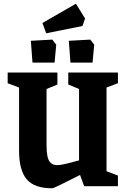

<svg xmlns="http://www.w3.org/2000/svg" viewBox="-20 -996 681 1027"><path d="M227.1 -817.9 207 -873 386.2 -976.1 435.1 -897 420.9 -856.9ZM153.8 -661.1 145 -777.8 259.8 -784.2 280.8 -756.8 272 -661.1ZM356.9 -661.1 348.1 -777.8 462.9 -784.2 483.9 -756.8 475.1 -661.1ZM259.8 11.2Q163.6 11.2 122.8 -37.1Q82 -85.4 82 -189.9V-527.8L21 -550.8V-607.9H287.1V-543.9L229 -520V-219.2Q229 -184.6 233.4 -162.6Q237.8 -140.6 246.6 -130.1Q255.4 -119.6 264.6 -116.2Q273.9 -112.8 288.1 -112.8Q296.9 -112.8 313 -115.7Q329.1 -118.7 341.1 -121.8Q353 -125 375.2 -130.9Q397.5 -136.7 402.8 -138.2V-520L345.2 -543.9V-607.9H610.8V-550.8L549.8 -527.8V-80.1L610.8 -57.1V0H430.2L408.2 -60.1Q268.6 11.2 259.8 11.2Z"/></svg>

Font: Grenze
Style: Bold
Weight: 700
Designer: Renata Polastri
Foundry: Omnibus-Type
Version: Version 1.002;PS 001.002;hotconv 1.0.88;makeotf.lib2.5.64775